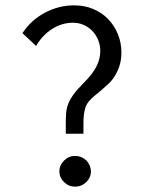

<svg xmlns="http://www.w3.org/2000/svg" viewBox="-20 -685 540 718"><path d="M303 -85Q320 -66 320 -44Q320 -21 302.5 -4Q285 13 261 13Q237 13 219.5 -4Q202 -21 202 -44Q202 -67 219.5 -84.5Q237 -102 261 -102Q284 -102 303 -85ZM64 -561Q96 -610 148 -637.5Q200 -665 257 -665Q297 -665 329.5 -651Q362 -637 385 -613Q408 -589 421 -557Q434 -525 434 -489Q434 -461 427 -439.5Q420 -418 409.5 -401Q399 -384 385 -371Q371 -358 357 -346L335 -328Q306 -305 299 -281.5Q292 -258 292 -226V-185H226V-226Q226 -247 227.5 -264Q229 -281 235.5 -297.5Q242 -314 255.5 -332.5Q269 -351 293 -375Q328 -410 341.5 -438Q355 -466 355 -494Q355 -516 347 -535.5Q339 -555 325 -569.5Q311 -584 292.5 -592Q274 -600 253 -600Q211 -600 174.5 -576.5Q138 -553 115 -513Z"/></svg>

Font: InconsolataGo
Style: Regular
Weight: 400
Designer: Raph Levien, Kirill Tkachev
Foundry: Cyreal
Version: Version 1.013